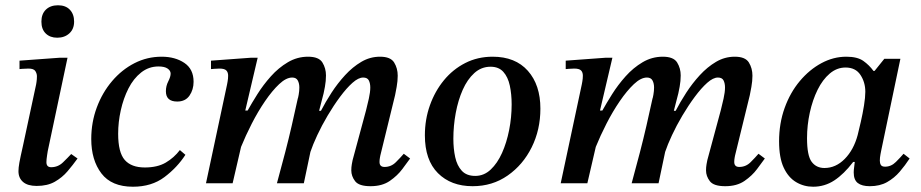

<svg xmlns="http://www.w3.org/2000/svg" viewBox="-20 -695 3493 728"><path d="M119 10Q85 10 67.5 -5Q50 -20 50 -46Q50 -59 53.5 -78.5Q57 -98 67 -142L117 -375Q117 -375 118.5 -384.5Q120 -394 120 -406Q120 -416 114 -425.5Q108 -435 88 -435Q75 -435 64.5 -434Q54 -433 54 -433V-465L205 -476H236L161 -122Q161 -122 158.5 -106Q156 -90 156 -80Q156 -61 174 -61Q200 -61 219 -79.5Q238 -98 250 -111L274 -94Q256 -69 236 -45.5Q216 -22 188 -6Q160 10 119 10ZM197 -552Q170 -552 153.5 -568Q137 -584 137 -613Q137 -642 154 -658.5Q171 -675 200 -675Q229 -675 245 -658Q261 -641 261 -613Q261 -585 243 -568.5Q225 -552 197 -552Z M484 13Q403 13 364.5 -37.5Q326 -88 326 -168Q326 -231 347 -287.5Q368 -344 405 -387.5Q442 -431 490 -455.5Q538 -480 593 -480Q644 -480 679 -456.5Q714 -433 714 -385Q714 -355 698.5 -332.5Q683 -310 652 -310Q609 -310 609 -349Q609 -369 618 -386.5Q627 -404 627 -416Q627 -427 615.5 -435Q604 -443 581 -443Q544 -443 515 -420Q486 -397 467 -359.5Q448 -322 438 -277Q428 -232 428 -188Q428 -117 453 -88.5Q478 -60 529 -60Q577 -60 608.5 -78.5Q640 -97 662 -126L683 -108Q652 -60 603.5 -23.5Q555 13 484 13Z M1385 11Q1341 11 1326.5 -8Q1312 -27 1312 -49Q1312 -61 1314 -72.5Q1316 -84 1317 -88L1368 -277Q1373 -296 1378.5 -321Q1384 -346 1384 -363Q1384 -379 1378.5 -390Q1373 -401 1357 -401Q1339 -401 1316.5 -381Q1294 -361 1269.5 -328Q1245 -295 1222.5 -257Q1200 -219 1183 -182.5Q1166 -146 1157 -119L1132 0H1030Q1048 -66 1061.5 -118Q1075 -170 1086 -218Q1097 -266 1109 -321Q1110 -322 1112.5 -336Q1115 -350 1115 -363Q1115 -379 1109 -390Q1103 -401 1088 -401Q1065 -401 1038.5 -376Q1012 -351 985 -311.5Q958 -272 934.5 -226Q911 -180 894 -138L862 0H761L841 -375Q841 -375 843 -386Q845 -397 845 -408Q845 -421 838 -428Q831 -435 812 -435Q803 -435 791.5 -434Q780 -433 780 -433V-465L930 -476H957L910 -276H919Q934 -303 956 -338Q978 -373 1007 -405.5Q1036 -438 1071.5 -459Q1107 -480 1148 -480Q1189 -480 1202.5 -458Q1216 -436 1216 -409Q1216 -388 1212 -366Q1208 -344 1207 -341L1190 -275H1197Q1214 -308 1237 -343.5Q1260 -379 1288.5 -410Q1317 -441 1350 -460.5Q1383 -480 1421 -480Q1461 -480 1474.5 -458Q1488 -436 1488 -408Q1488 -388 1484 -365.5Q1480 -343 1478 -334L1422 -105Q1422 -105 1420.5 -97Q1419 -89 1419 -81Q1419 -62 1438 -62Q1463 -62 1481 -80Q1499 -98 1511 -112L1535 -94Q1524 -79 1505.5 -54Q1487 -29 1458 -9Q1429 11 1385 11Z M1772 11Q1690 11 1640.5 -38.5Q1591 -88 1591 -182Q1591 -242 1610 -295.5Q1629 -349 1663 -390.5Q1697 -432 1744 -456Q1791 -480 1848 -480Q1934 -480 1981.5 -426.5Q2029 -373 2029 -283Q2029 -203 1996 -136.5Q1963 -70 1905 -29.5Q1847 11 1772 11ZM1782 -28Q1815 -28 1840.5 -52Q1866 -76 1883.5 -115Q1901 -154 1910.5 -202Q1920 -250 1920 -299Q1920 -338 1913 -370.5Q1906 -403 1888.5 -422.5Q1871 -442 1840 -442Q1805 -442 1778.5 -418Q1752 -394 1734.5 -354.5Q1717 -315 1708 -266.5Q1699 -218 1699 -169Q1699 -131 1706 -99Q1713 -67 1731 -47.5Q1749 -28 1782 -28Z M2730 11Q2686 11 2671.5 -8Q2657 -27 2657 -49Q2657 -61 2659 -72.5Q2661 -84 2662 -88L2713 -277Q2718 -296 2723.5 -321Q2729 -346 2729 -363Q2729 -379 2723.5 -390Q2718 -401 2702 -401Q2684 -401 2661.5 -381Q2639 -361 2614.5 -328Q2590 -295 2567.5 -257Q2545 -219 2528 -182.5Q2511 -146 2502 -119L2477 0H2375Q2393 -66 2406.5 -118Q2420 -170 2431 -218Q2442 -266 2454 -321Q2455 -322 2457.5 -336Q2460 -350 2460 -363Q2460 -379 2454 -390Q2448 -401 2433 -401Q2410 -401 2383.5 -376Q2357 -351 2330 -311.5Q2303 -272 2279.5 -226Q2256 -180 2239 -138L2207 0H2106L2186 -375Q2186 -375 2188 -386Q2190 -397 2190 -408Q2190 -421 2183 -428Q2176 -435 2157 -435Q2148 -435 2136.5 -434Q2125 -433 2125 -433V-465L2275 -476H2302L2255 -276H2264Q2279 -303 2301 -338Q2323 -373 2352 -405.5Q2381 -438 2416.5 -459Q2452 -480 2493 -480Q2534 -480 2547.5 -458Q2561 -436 2561 -409Q2561 -388 2557 -366Q2553 -344 2552 -341L2535 -275H2542Q2559 -308 2582 -343.5Q2605 -379 2633.5 -410Q2662 -441 2695 -460.5Q2728 -480 2766 -480Q2806 -480 2819.5 -458Q2833 -436 2833 -408Q2833 -388 2829 -365.5Q2825 -343 2823 -334L2767 -105Q2767 -105 2765.5 -97Q2764 -89 2764 -81Q2764 -62 2783 -62Q2808 -62 2826 -80Q2844 -98 2856 -112L2880 -94Q2869 -79 2850.5 -54Q2832 -29 2803 -9Q2774 11 2730 11Z M3063 13Q3028 13 2998.5 -4.5Q2969 -22 2951.5 -59.5Q2934 -97 2934 -159Q2934 -227 2955 -285.5Q2976 -344 3012.5 -387.5Q3049 -431 3094.5 -455.5Q3140 -480 3189 -480Q3231 -480 3253.5 -464Q3276 -448 3292 -426H3296L3333 -472H3394L3321 -123Q3321 -123 3318.5 -110Q3316 -97 3316 -86Q3316 -76 3320 -69.5Q3324 -63 3336 -63Q3359 -63 3377 -81Q3395 -99 3406 -112L3429 -94Q3412 -68 3391.5 -44Q3371 -20 3343.5 -4.5Q3316 11 3278 11Q3248 11 3232.5 -1Q3217 -13 3217 -41Q3217 -50 3218.5 -60Q3220 -70 3221 -81H3215Q3180 -35 3143.5 -11Q3107 13 3063 13ZM3106 -58Q3149 -58 3183 -92.5Q3217 -127 3232 -183Q3237 -203 3244 -233.5Q3251 -264 3256 -295Q3261 -326 3261 -347Q3261 -383 3242.5 -411Q3224 -439 3186 -439Q3153 -439 3126 -416Q3099 -393 3080 -354.5Q3061 -316 3050.5 -268Q3040 -220 3040 -171Q3040 -105 3057.5 -81.5Q3075 -58 3106 -58Z"/></svg>

Font: STIX Two Text Medium
Style: Italic
Weight: 500
Italic angle: -12°
Designer: Ross Mills, John Hudson & Paul Hanslow, Tiro Typeworks Ltd; with prior portions MicroPress Inc. and Coen Hoffman, Elsevi
Foundry: Tiro Typeworks Ltd
Version: Version 2.13 b171